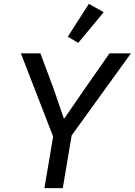

<svg xmlns="http://www.w3.org/2000/svg" viewBox="-20 -974 698 994"><path d="M210 0 255 -267 88 -698H189L256 -519L310 -362H314L422 -519L547 -698H658L351 -273L305 0ZM385 -752 331 -784 440 -954 517 -911Z"/></svg>

Font: IBM Plex Mono Text
Style: Italic
Weight: 450
Italic angle: -9°
Monospace: yes
Designer: Mike Abbink, Paul van der Laan, Pieter van Rosmalen
Foundry: Bold Monday
Version: Version 2.1